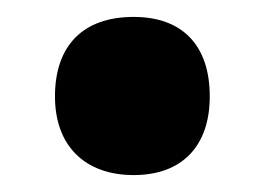

<svg xmlns="http://www.w3.org/2000/svg" viewBox="-20 -195 313 227"><path d="M45 -81C45 -22 81 12 138 12C195 12 228 -22 228 -81C228 -141 196 -175 138 -175C78 -175 45 -141 45 -81Z"/></svg>

Font: Noto Sans Myanmar UI ExtraCondensed Black
Style: Regular
Weight: 900
Width: 2
Designer: Monotype Design Team
Foundry: Monotype Imaging Inc.
Version: Version 2.103